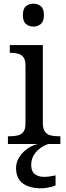

<svg xmlns="http://www.w3.org/2000/svg" viewBox="-20 -780 360 1040"><path d="M23 0V-42H36Q58 -42 76.5 -46.5Q95 -51 106.5 -65.5Q118 -80 118 -109V-426Q118 -456 106.5 -470.5Q95 -485 76.5 -489.5Q58 -494 36 -494H33V-536H212V-114Q212 -83 223 -67.5Q234 -52 253 -47Q272 -42 294 -42H307V0ZM161 -636Q137 -636 120.5 -650Q104 -664 104 -698Q104 -733 120.5 -746.5Q137 -760 161 -760Q184 -760 201 -746.5Q218 -733 218 -698Q218 -664 201 -650Q184 -636 161 -636ZM204 240Q140 240 103.5 213.5Q67 187 67 130Q67 99 84 72Q101 45 127.5 26Q154 7 185 0H242Q221 6 199.5 21.5Q178 37 163.5 60Q149 83 149 115Q149 148 168.5 163Q188 178 218 178Q232 178 247.5 176Q263 174 281 170V224Q271 229 257 232.5Q243 236 229 238Q215 240 204 240Z"/></svg>

Font: Noto Serif Gujarati
Style: Regular
Weight: 400
Designer: Universal Thirst, Indian Type Foundry and the Monotype Design Team
Foundry: Monotype Imaging Inc.
Version: Version 2.102